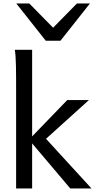

<svg xmlns="http://www.w3.org/2000/svg" viewBox="-20 -1062 545 1082"><path d="M161.1 0V-253.9L376 0H495.6L239.3 -279.8L481 -498H358.9L161.1 -293.5V-781.2H63.5C70.8 -739.3 70.8 -656.7 70.8 -551.8V0ZM71.8 -1042.5 237.8 -832.5H320.8L486.8 -1042.5H413.6L279.3 -905.8L145 -1042.5Z"/></svg>

Font: Andika
Style: Regular
Weight: 400
Designer: Victor Gaultney, Annie Olsen, Julie Remington, Don Collingsworth, Eric Hays
Foundry: SIL International
Version: Version 1.000